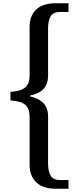

<svg xmlns="http://www.w3.org/2000/svg" viewBox="-20 -793 479 1174"><path d="M319 361Q242 361 201.5 321.5Q161 282 161 214V-80Q161 -119 145.5 -140Q130 -161 103 -169Q76 -177 44 -179V-232Q76 -233 103 -241.5Q130 -250 145.5 -270.5Q161 -291 161 -330V-628Q161 -697 201.5 -735Q242 -773 319 -773H399V-720H349Q306 -720 290 -694Q274 -668 274 -620V-328Q274 -282 248 -251.5Q222 -221 165 -209L163 -204Q220 -191 247 -160.5Q274 -130 274 -83V207Q274 256 290 282Q306 308 349 308H399V361Z"/></svg>

Font: Noto Serif Telugu SemiBold
Style: Regular
Weight: 600
Designer: Jelle Bosma - Monotype Design Team
Foundry: Monotype Imaging Inc.
Version: Version 2.005; ttfautohint (v1.8.4.7-5d5b)